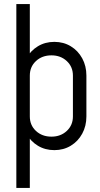

<svg xmlns="http://www.w3.org/2000/svg" viewBox="-20 -720 488 940"><path d="M60 -499V-700H126V-499ZM60 -1H126V200H60ZM126 -500V0H60V-500ZM403 -350V-150H337V-350ZM337 -150H403Q403 -103 382.5 -65.5Q362 -28 326.5 -6.5Q291 15 246 15L232 -51Q277 -51 307 -79Q337 -107 337 -150ZM88 -150H126Q126 -107 156 -79Q186 -51 232 -51L246 15Q201 15 165.5 -6.5Q130 -28 109 -65.5Q88 -103 88 -150ZM337 -350Q337 -393 307 -421Q277 -449 232 -449L246 -515Q291 -515 326.5 -493.5Q362 -472 382.5 -434.5Q403 -397 403 -350ZM88 -350Q88 -397 109 -434.5Q130 -472 165.5 -493.5Q201 -515 246 -515L232 -449Q186 -449 156 -421Q126 -393 126 -350Z"/></svg>

Font: Akshar Light Light
Style: Regular
Weight: 300
Version: Version 1.100